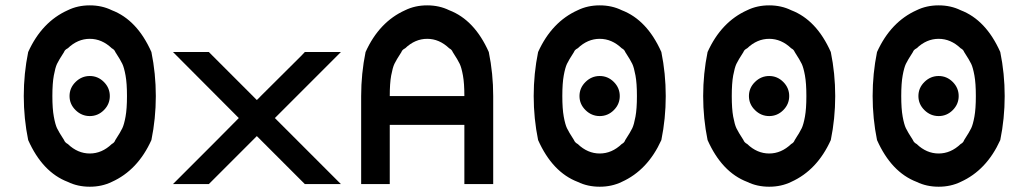

<svg xmlns="http://www.w3.org/2000/svg" viewBox="-20 -697 3896 727"><path d="M266.2 -386.7Q289.2 -409.2 320 -409.2Q350.8 -409.2 373.3 -386.7Q395.8 -364.2 395.8 -333.3Q395.8 -302.5 373.3 -280Q350.8 -257.5 320 -257.5Q289.2 -257.5 266.2 -280Q243.3 -302.5 243.3 -333.3Q243.3 -364.2 266.2 -386.7ZM403.3 -8.3Q365.8 10 320 10Q274.2 10 236.7 -8.3Q140.8 -45 86.7 -166.7Q70 -248.3 70 -333.3Q70 -418.3 86.7 -500Q138.3 -614.2 236.7 -658.3Q274.2 -676.7 320 -676.7Q365.8 -676.7 403.3 -658.3Q499.2 -621.7 553.3 -500Q570 -418.3 570 -333.3Q570 -248.3 553.3 -166.7Q501.7 -52.5 403.3 -8.3ZM403.3 -151.7Q413.3 -156.7 416.7 -166.7Q436.7 -197.5 443.3 -211.7Q450 -225.8 455.4 -255.4Q460.8 -285 460.8 -333.3Q460.8 -381.7 455.4 -411.2Q450 -440.8 443.3 -455Q436.7 -469.2 416.7 -500Q413.3 -509.2 403.3 -514.2Q365.8 -550 320 -550Q274.2 -550 236.7 -514.2Q225 -508.3 222.5 -500Q202.5 -469.2 195.8 -455Q189.2 -440.8 183.8 -411.2Q178.3 -381.7 178.3 -333.3Q178.3 -285 183.8 -255.4Q189.2 -225.8 195.8 -211.7Q202.5 -197.5 222.5 -166.7Q225.8 -157.5 236.7 -151.7Q274.2 -115.8 320 -115.8Q365.8 -115.8 403.3 -151.7Z M770.8 0H635L787.5 -152.5Q805.8 -171.7 841.7 -207.1Q877.5 -242.5 884.2 -250Q787.5 -346.7 635 -500H770.8L952.5 -318.3Q955.8 -320.8 960.8 -326.2Q965.8 -331.7 967.5 -333.3L1120.8 -485.8L1134.2 -500H1270.8L1020.8 -250L1270.8 0H1134.2L952.5 -181.7Z M1738.3 0V-224.2H1455.8V0H1347.5V-333.3Q1347.5 -418.3 1364.2 -500Q1415.8 -614.2 1514.2 -658.3Q1551.7 -676.7 1597.5 -676.7Q1643.3 -676.7 1680.8 -658.3Q1776.7 -621.7 1830.8 -500Q1847.5 -418.3 1847.5 -333.3V0ZM1455.8 -333.3H1738.3Q1738.3 -381.7 1732.9 -411.2Q1727.5 -440.8 1720.8 -455Q1714.2 -469.2 1694.2 -500Q1690.8 -509.2 1680.8 -514.2Q1643.3 -550 1597.5 -550Q1551.7 -550 1514.2 -514.2Q1502.5 -508.3 1500 -500Q1480 -469.2 1473.3 -455Q1466.7 -440.8 1461.2 -411.2Q1455.8 -381.7 1455.8 -333.3Z M2197.1 -386.7Q2220 -409.2 2250.8 -409.2Q2281.7 -409.2 2304.2 -386.7Q2326.7 -364.2 2326.7 -333.3Q2326.7 -302.5 2304.2 -280Q2281.7 -257.5 2250.8 -257.5Q2220 -257.5 2197.1 -280Q2174.2 -302.5 2174.2 -333.3Q2174.2 -364.2 2197.1 -386.7ZM2334.2 -8.3Q2296.7 10 2250.8 10Q2205 10 2167.5 -8.3Q2071.7 -45 2017.5 -166.7Q2000.8 -248.3 2000.8 -333.3Q2000.8 -418.3 2017.5 -500Q2069.2 -614.2 2167.5 -658.3Q2205 -676.7 2250.8 -676.7Q2296.7 -676.7 2334.2 -658.3Q2430 -621.7 2484.2 -500Q2500.8 -418.3 2500.8 -333.3Q2500.8 -248.3 2484.2 -166.7Q2432.5 -52.5 2334.2 -8.3ZM2334.2 -151.7Q2344.2 -156.7 2347.5 -166.7Q2367.5 -197.5 2374.2 -211.7Q2380.8 -225.8 2386.2 -255.4Q2391.7 -285 2391.7 -333.3Q2391.7 -381.7 2386.2 -411.2Q2380.8 -440.8 2374.2 -455Q2367.5 -469.2 2347.5 -500Q2344.2 -509.2 2334.2 -514.2Q2296.7 -550 2250.8 -550Q2205 -550 2167.5 -514.2Q2155.8 -508.3 2153.3 -500Q2133.3 -469.2 2126.7 -455Q2120 -440.8 2114.6 -411.2Q2109.2 -381.7 2109.2 -333.3Q2109.2 -285 2114.6 -255.4Q2120 -225.8 2126.7 -211.7Q2133.3 -197.5 2153.3 -166.7Q2156.7 -157.5 2167.5 -151.7Q2205 -115.8 2250.8 -115.8Q2296.7 -115.8 2334.2 -151.7Z M2838.8 -386.7Q2861.7 -409.2 2892.5 -409.2Q2923.3 -409.2 2945.8 -386.7Q2968.3 -364.2 2968.3 -333.3Q2968.3 -302.5 2945.8 -280Q2923.3 -257.5 2892.5 -257.5Q2861.7 -257.5 2838.8 -280Q2815.8 -302.5 2815.8 -333.3Q2815.8 -364.2 2838.8 -386.7ZM2975.8 -8.3Q2938.3 10 2892.5 10Q2846.7 10 2809.2 -8.3Q2713.3 -45 2659.2 -166.7Q2642.5 -248.3 2642.5 -333.3Q2642.5 -418.3 2659.2 -500Q2710.8 -614.2 2809.2 -658.3Q2846.7 -676.7 2892.5 -676.7Q2938.3 -676.7 2975.8 -658.3Q3071.7 -621.7 3125.8 -500Q3142.5 -418.3 3142.5 -333.3Q3142.5 -248.3 3125.8 -166.7Q3074.2 -52.5 2975.8 -8.3ZM2975.8 -151.7Q2985.8 -156.7 2989.2 -166.7Q3009.2 -197.5 3015.8 -211.7Q3022.5 -225.8 3027.9 -255.4Q3033.3 -285 3033.3 -333.3Q3033.3 -381.7 3027.9 -411.2Q3022.5 -440.8 3015.8 -455Q3009.2 -469.2 2989.2 -500Q2985.8 -509.2 2975.8 -514.2Q2938.3 -550 2892.5 -550Q2846.7 -550 2809.2 -514.2Q2797.5 -508.3 2795 -500Q2775 -469.2 2768.3 -455Q2761.7 -440.8 2756.2 -411.2Q2750.8 -381.7 2750.8 -333.3Q2750.8 -285 2756.2 -255.4Q2761.7 -225.8 2768.3 -211.7Q2775 -197.5 2795 -166.7Q2798.3 -157.5 2809.2 -151.7Q2846.7 -115.8 2892.5 -115.8Q2938.3 -115.8 2975.8 -151.7Z M3480.4 -386.7Q3503.3 -409.2 3534.2 -409.2Q3565 -409.2 3587.5 -386.7Q3610 -364.2 3610 -333.3Q3610 -302.5 3587.5 -280Q3565 -257.5 3534.2 -257.5Q3503.3 -257.5 3480.4 -280Q3457.5 -302.5 3457.5 -333.3Q3457.5 -364.2 3480.4 -386.7ZM3617.5 -8.3Q3580 10 3534.2 10Q3488.3 10 3450.8 -8.3Q3355 -45 3300.8 -166.7Q3284.2 -248.3 3284.2 -333.3Q3284.2 -418.3 3300.8 -500Q3352.5 -614.2 3450.8 -658.3Q3488.3 -676.7 3534.2 -676.7Q3580 -676.7 3617.5 -658.3Q3713.3 -621.7 3767.5 -500Q3784.2 -418.3 3784.2 -333.3Q3784.2 -248.3 3767.5 -166.7Q3715.8 -52.5 3617.5 -8.3ZM3617.5 -151.7Q3627.5 -156.7 3630.8 -166.7Q3650.8 -197.5 3657.5 -211.7Q3664.2 -225.8 3669.6 -255.4Q3675 -285 3675 -333.3Q3675 -381.7 3669.6 -411.2Q3664.2 -440.8 3657.5 -455Q3650.8 -469.2 3630.8 -500Q3627.5 -509.2 3617.5 -514.2Q3580 -550 3534.2 -550Q3488.3 -550 3450.8 -514.2Q3439.2 -508.3 3436.7 -500Q3416.7 -469.2 3410 -455Q3403.3 -440.8 3397.9 -411.2Q3392.5 -381.7 3392.5 -333.3Q3392.5 -285 3397.9 -255.4Q3403.3 -225.8 3410 -211.7Q3416.7 -197.5 3436.7 -166.7Q3440 -157.5 3450.8 -151.7Q3488.3 -115.8 3534.2 -115.8Q3580 -115.8 3617.5 -151.7Z"/></svg>

Font: 0xA000
Style: Bold
Weight: 700
Version: Version 0.1